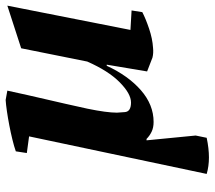

<svg xmlns="http://www.w3.org/2000/svg" viewBox="-60 -492 760 680"><g transform="rotate(-90 320.0 -152.0)"><path d="M163 -13 180 161 172 200Q134 208 102.5 208Q71 208 44 200L177 -429L118 -437L124 -476Q141 -482 165.5 -488Q190 -494 216 -499Q242 -504 266 -507.5Q290 -511 306 -512L339 -506Q331 -469 323.5 -435.5Q316 -402 308 -368Q300 -334 292 -298.5Q284 -263 275 -222Q261 -154 261 -118Q261 -111 263 -89.5Q265 -68 297 -68Q328 -68 368.5 -108Q409 -148 442 -223L489 -457L640 -506L554 -70L623 -66L617 -28Q594 -16 558.5 -4Q523 8 491 10Q481 11 472.5 10.5Q464 10 456 8L407 -11L431 -154H427Q392 -78 340.5 -33Q289 12 228 12Q208 12 193.5 5Q179 -2 168 -13Z"/></g></svg>

Font: PTSerif
Style: Bold Italic
Weight: 700
Italic angle: -12°
Designer: A.Korolkova, O.Umpeleva, V.Yefimov
Foundry: ParaType Ltd
Version: Version 1.000W OFL; ttfautohint (v1.2) -l 8 -r 50 -G 200 -x 